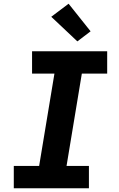

<svg xmlns="http://www.w3.org/2000/svg" viewBox="-20 -1010 640 1030"><path d="M54 0V-120H190L272 -615H152V-735H555V-615H419L337 -120H457V0ZM395 -788 255 -920 348 -990 466 -842Z"/></svg>

Font: Iosevka Slab Heavy Extended
Style: Italic
Weight: 900
Width: 7
Italic angle: -9°
Monospace: yes
Designer: Belleve Invis
Foundry: Belleve Invis
Version: Version 11.1.0; ttfautohint (v1.8.3)